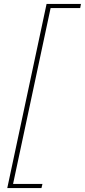

<svg xmlns="http://www.w3.org/2000/svg" viewBox="-20 -731 432 977"><path d="M17 226 217 -711H242L42 226ZM27 226 29 205H196L191 226ZM222 -690 224 -711H392L388 -690Z"/></svg>

Font: Ysabeau Infant Thin
Style: Italic
Weight: 250
Italic angle: -12°
Designer: Christian Thalmann (Catharsis Fonts)
Version: Version 2.001;gftools[0.9.30]; featfreeze: ss01,ss02,lnum